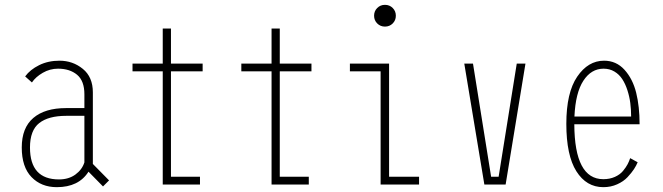

<svg xmlns="http://www.w3.org/2000/svg" viewBox="-20 -763 2740 794"><path d="M406 8 346 -53Q305.5 11 215 11Q150.5 11 110.2 -30.8Q70 -72.5 70 -153Q70 -234.5 117.8 -275.2Q165.5 -316 253 -316H329V-373Q329 -428.5 298.8 -453.8Q268.5 -479 220 -479Q186.5 -479 157 -462Q127.5 -445 112 -422L84 -447Q104.5 -475 141.8 -493.5Q179 -512 226 -512Q281 -512 322.5 -478.2Q364 -444.5 364 -381V-85L431 -17ZM224 -21Q264 -21 291.8 -41.2Q319.5 -61.5 329 -91.5V-284H254Q180.5 -284 142.2 -254Q104 -224 104 -153Q104 -21 224 -21Z M687 -32H807V0H653V-468H528V-500H653V-645H687V-500H818V-468H687Z M1137 -32H1257V0H1103V-468H978V-500H1103V-645H1137V-500H1268V-468H1137Z M1604 -666Q1591 -653 1572 -653Q1553 -653 1540 -666Q1527 -679 1527 -698Q1527 -717 1540 -730Q1553 -743 1572 -743Q1591 -743 1604 -730Q1617 -717 1617 -698Q1617 -679 1604 -666ZM1589 -32H1713V0H1554V-468H1427V-500H1589Z M2117 -500H2153L2071 0H1983L1900 -500H1936L2011 -32H2042Z M2617 -92Q2611.5 -78.5 2601.8 -63.5Q2592 -48.5 2575.2 -30.5Q2558.5 -12.5 2532.2 -0.8Q2506 11 2475 11Q2405 11 2363.5 -54.8Q2322 -120.5 2322 -251Q2322 -380 2367 -446Q2412 -512 2478 -512Q2528.5 -512 2562.5 -474.5Q2596.5 -437 2610.8 -379.8Q2625 -322.5 2625 -249H2355Q2356 -22 2475 -22Q2501.5 -22 2522.8 -31.5Q2544 -41 2556.5 -56.2Q2569 -71.5 2575.5 -84Q2582 -96.5 2586 -109ZM2476 -479Q2425 -479 2392.5 -429.2Q2360 -379.5 2355.5 -281H2590Q2590 -310 2586.5 -337Q2583 -364 2574.5 -390.2Q2566 -416.5 2553.2 -436Q2540.5 -455.5 2520.8 -467.2Q2501 -479 2476 -479Z"/></svg>

Font: League Mono Condensed Thin
Style: Regular
Weight: 100
Width: 1
Designer: Tyler Finck
Foundry: The League of Moveable Type / Tyler Finck
Version: Version 2.210